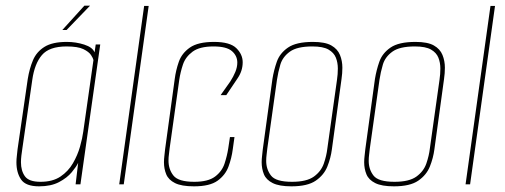

<svg xmlns="http://www.w3.org/2000/svg" viewBox="-20 -651 1783 678"><path d="M118 7Q71 7 54.5 -17Q38 -41 38 -78Q38 -89 39.5 -100.5Q41 -112 42 -124L78 -372Q84 -409 96.5 -438.5Q109 -468 137 -485.5Q165 -503 216 -503Q248 -503 277.5 -493.5Q307 -484 314 -466L318 -494H334L264 0H247L256 -76Q250 -63 233.5 -43Q217 -23 188.5 -8Q160 7 118 7ZM123 -9Q166 -9 193.5 -27.5Q221 -46 237.5 -74.5Q254 -103 262.5 -133Q271 -163 274 -186L310 -439Q309 -445 301.5 -456.5Q294 -468 274.5 -477.5Q255 -487 215 -487Q154 -487 128 -456.5Q102 -426 94 -369L59 -127Q57 -114 55.5 -101.5Q54 -89 54 -78Q54 -48 68 -28.5Q82 -9 123 -9ZM200 -545 278 -631H298L215 -545Z M401 0 489 -630H505L417 0Z M665 7Q621 7 598 -4.5Q575 -16 567 -35.5Q559 -55 559 -78Q559 -89 560.5 -101Q562 -113 563 -124L597 -372Q601 -403 611.5 -433Q622 -463 650.5 -483Q679 -503 736 -503Q792 -503 814.5 -481Q837 -459 837 -431Q837 -400 818 -373L779 -315H759L793 -363Q804 -380 811 -397Q818 -414 818 -430Q818 -454 799 -470.5Q780 -487 734 -487Q685 -487 660 -468.5Q635 -450 626 -423Q617 -396 613 -369L579 -127Q578 -116 576.5 -105.5Q575 -95 575 -84Q575 -53 592.5 -31Q610 -9 666 -9Q715 -9 739.5 -27.5Q764 -46 773 -73.5Q782 -101 786 -127L792 -167H808L802 -124Q798 -93 787 -63Q776 -33 748.5 -13Q721 7 665 7Z M1009 7Q966 7 943 -4.5Q920 -16 912 -35.5Q904 -55 904 -78Q904 -89 905.5 -101Q907 -113 908 -124L942 -372Q947 -403 957.5 -433Q968 -463 997 -483Q1026 -503 1085 -503Q1128 -503 1150 -490.5Q1172 -478 1180.5 -457Q1189 -436 1189 -412Q1189 -392 1186 -372L1152 -124Q1148 -93 1136 -63Q1124 -33 1095 -13Q1066 7 1009 7ZM1011 -9Q1063 -9 1088.5 -27.5Q1114 -46 1123.5 -73.5Q1133 -101 1136 -127L1170 -369Q1173 -389 1173 -409Q1173 -430 1166 -447.5Q1159 -465 1140 -476Q1121 -487 1083 -487Q1029 -487 1003.5 -468.5Q978 -450 970 -423Q962 -396 958 -369L924 -127Q923 -117 921.5 -105.5Q920 -94 920 -83Q920 -53 937 -31Q954 -9 1011 -9Z M1371 7Q1328 7 1305 -4.5Q1282 -16 1274 -35.5Q1266 -55 1266 -78Q1266 -89 1267.5 -101Q1269 -113 1270 -124L1304 -372Q1309 -403 1319.5 -433Q1330 -463 1359 -483Q1388 -503 1447 -503Q1490 -503 1512 -490.5Q1534 -478 1542.5 -457Q1551 -436 1551 -412Q1551 -392 1548 -372L1514 -124Q1510 -93 1498 -63Q1486 -33 1457 -13Q1428 7 1371 7ZM1373 -9Q1425 -9 1450.5 -27.5Q1476 -46 1485.5 -73.5Q1495 -101 1498 -127L1532 -369Q1535 -389 1535 -409Q1535 -430 1528 -447.5Q1521 -465 1502 -476Q1483 -487 1445 -487Q1391 -487 1365.5 -468.5Q1340 -450 1332 -423Q1324 -396 1320 -369L1286 -127Q1285 -117 1283.5 -105.5Q1282 -94 1282 -83Q1282 -53 1299 -31Q1316 -9 1373 -9Z M1624 0 1712 -630H1728L1640 0Z"/></svg>

Font: Alumni Sans Pinstripe
Style: Italic
Weight: 400
Italic angle: -8°
Designer: Robert E. Leuschke
Foundry: Robert E. Leuschke
Version: Version 1.010; ttfautohint (v1.8.4.7-5d5b)